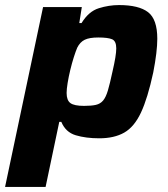

<svg xmlns="http://www.w3.org/2000/svg" viewBox="-46 -538 664 758"><path d="M-26 200 124 -510H277L267 -447H276Q304 -493 344 -505.5Q384 -518 424 -518Q502 -518 538.5 -490Q575 -462 575 -385Q575 -360 571 -326.5Q567 -293 559 -252Q537 -150 510.5 -93.5Q484 -37 444.5 -14.5Q405 8 346 8Q293 8 253 -4Q213 -16 196 -57H188L134 200ZM286 -120Q315 -120 332.5 -124Q350 -128 361 -141Q372 -154 380 -181Q388 -208 398 -255Q413 -319 413 -347Q413 -376 396.5 -383Q380 -390 342 -390Q307 -390 288.5 -381Q270 -372 259 -350Q253 -336 245.5 -312.5Q238 -289 231.5 -262Q225 -235 221 -210.5Q217 -186 217 -171Q217 -142 232 -131Q247 -120 286 -120Z"/></svg>

Font: Saira
Style: Bold Italic
Weight: 700
Italic angle: -12°
Designer: Hector Gatti with collaboration of the Omnibus-Type team
Foundry: Omnibus-Type
Version: Version 1.100; ttfautohint (v1.8.3)